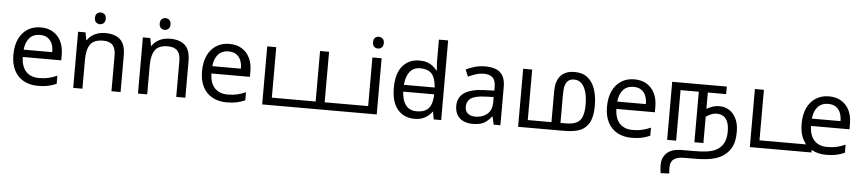

<svg xmlns="http://www.w3.org/2000/svg" viewBox="-53 -1132 8192 1825"><g transform="rotate(5 4042.5 -219.5)"><path d="M292 -546Q361 -546 410.5 -516Q460 -486 486.5 -431.5Q513 -377 513 -304V-251H146Q148 -160 192.5 -112.5Q237 -65 317 -65Q368 -65 407.5 -74.5Q447 -84 489 -102V-25Q448 -7 408 1.5Q368 10 313 10Q237 10 178.5 -21Q120 -52 87.5 -113.5Q55 -175 55 -264Q55 -352 84.5 -415Q114 -478 167.5 -512Q221 -546 292 -546ZM291 -474Q228 -474 191.5 -433.5Q155 -393 148 -321H421Q421 -367 407 -401Q393 -435 364.5 -454.5Q336 -474 291 -474Z M849 -737Q869 -737 884.5 -723.5Q900 -710 900 -681Q900 -653 884.5 -639Q869 -625 849 -625Q827 -625 812 -639Q797 -653 797 -681Q797 -710 812 -723.5Q827 -737 849 -737ZM907 -546Q1003 -546 1052 -499.5Q1101 -453 1101 -349V0H1014V-343Q1014 -408 985 -440Q956 -472 894 -472Q805 -472 771 -422Q737 -372 737 -278V0H649V-536H720L733 -463H738Q756 -491 782.5 -509.5Q809 -528 841 -537Q873 -546 907 -546Z M1467 -737Q1487 -737 1502.5 -723.5Q1518 -710 1518 -681Q1518 -653 1502.5 -639Q1487 -625 1467 -625Q1445 -625 1430 -639Q1415 -653 1415 -681Q1415 -710 1430 -723.5Q1445 -737 1467 -737ZM1525 -546Q1621 -546 1670 -499.5Q1719 -453 1719 -349V0H1632V-343Q1632 -408 1603 -440Q1574 -472 1512 -472Q1423 -472 1389 -422Q1355 -372 1355 -278V0H1267V-536H1338L1351 -463H1356Q1374 -491 1400.5 -509.5Q1427 -528 1459 -537Q1491 -546 1525 -546Z M2092 -546Q2161 -546 2210.5 -516Q2260 -486 2286.5 -431.5Q2313 -377 2313 -304V-251H1946Q1948 -160 1992.5 -112.5Q2037 -65 2117 -65Q2168 -65 2207.5 -74.5Q2247 -84 2289 -102V-25Q2248 -7 2208 1.5Q2168 10 2113 10Q2037 10 1978.5 -21Q1920 -52 1887.5 -113.5Q1855 -175 1855 -264Q1855 -352 1884.5 -415Q1914 -478 1967.5 -512Q2021 -546 2092 -546ZM2091 -474Q2028 -474 1991.5 -433.5Q1955 -393 1948 -321H2221Q2221 -367 2207 -401Q2193 -435 2164.5 -454.5Q2136 -474 2091 -474Z M2452 0V-554H2538V-72H3040V0Z M2956 0V-554H3042V-72H3544V0Z M3545 -536V0H3457V-536ZM3502 -737Q3522 -737 3537.5 -723.5Q3553 -710 3553 -681Q3553 -653 3537.5 -639Q3522 -625 3502 -625Q3480 -625 3465 -639Q3450 -653 3450 -681Q3450 -710 3465 -723.5Q3480 -737 3502 -737Z M3734 -238V-303H4110V-238ZM3905 10Q3805 10 3745 -59.5Q3685 -129 3685 -267Q3685 -405 3745.5 -475.5Q3806 -546 3906 -546Q3948 -546 3979 -535.5Q4010 -525 4033 -507Q4056 -489 4072 -467H4078Q4077 -480 4074.5 -505.5Q4072 -531 4072 -546V-760H4160V0H4089L4076 -72H4072Q4056 -49 4033 -30.5Q4010 -12 3978.5 -1Q3947 10 3905 10ZM3919 -63Q4004 -63 4038.5 -109.5Q4073 -156 4073 -250V-266Q4073 -366 4040 -419.5Q4007 -473 3918 -473Q3847 -473 3811.5 -416.5Q3776 -360 3776 -265Q3776 -169 3811.5 -116Q3847 -63 3919 -63Z M4533 -545Q4631 -545 4678 -502Q4725 -459 4725 -365V0H4661L4644 -76H4640Q4617 -47 4592.5 -27.5Q4568 -8 4536.5 1Q4505 10 4460 10Q4412 10 4373.5 -7Q4335 -24 4313 -59.5Q4291 -95 4291 -149Q4291 -229 4354 -272.5Q4417 -316 4548 -320L4639 -323V-355Q4639 -422 4610 -448Q4581 -474 4528 -474Q4486 -474 4448 -461.5Q4410 -449 4377 -433L4350 -499Q4385 -518 4433 -531.5Q4481 -545 4533 -545ZM4559 -259Q4459 -255 4420.5 -227Q4382 -199 4382 -148Q4382 -103 4409.5 -82Q4437 -61 4480 -61Q4548 -61 4593 -98.5Q4638 -136 4638 -214V-262Z M5386 -566Q5461 -566 5509 -527.5Q5557 -489 5580 -420.5Q5603 -352 5603 -262Q5603 -192 5588 -142Q5573 -92 5540 -60Q5517 -37 5487 -24Q5457 -11 5416.5 -5.5Q5376 0 5318 0H4894V-554H4980V-72H5206V-355Q5206 -417 5217.5 -453.5Q5229 -490 5251 -515Q5274 -540 5306 -553Q5338 -566 5386 -566ZM5384 -494Q5367 -494 5351 -488.5Q5335 -483 5324 -471Q5308 -453 5300 -426.5Q5292 -400 5292 -338V-72H5339Q5407 -72 5445 -91Q5483 -110 5499 -153Q5515 -196 5515 -267Q5515 -331 5501.5 -382Q5488 -433 5459.5 -463.5Q5431 -494 5384 -494Z M5956 -546Q6025 -546 6074.5 -516Q6124 -486 6150.5 -431.5Q6177 -377 6177 -304V-251H5810Q5812 -160 5856.5 -112.5Q5901 -65 5981 -65Q6032 -65 6071.5 -74.5Q6111 -84 6153 -102V-25Q6112 -7 6072 1.5Q6032 10 5977 10Q5901 10 5842.5 -21Q5784 -52 5751.5 -113.5Q5719 -175 5719 -264Q5719 -352 5748.5 -415Q5778 -478 5831.5 -512Q5885 -546 5956 -546ZM5955 -474Q5892 -474 5855.5 -433.5Q5819 -393 5812 -321H6085Q6085 -367 6071 -401Q6057 -435 6028.5 -454.5Q6000 -474 5955 -474Z M6785 -362Q6836 -362 6877.5 -336Q6919 -310 6944 -259Q6969 -208 6969 -134Q6969 -44 6943 8Q6917 60 6870 94Q6838 117 6796.5 131Q6755 145 6701 150.5Q6647 156 6575 156H6500Q6458 156 6435 162Q6412 168 6395 179Q6379 190 6370 210Q6361 230 6361 263Q6361 278 6362 291.5Q6363 305 6364 317L6282 321Q6279 303 6277 281.5Q6275 260 6275 243Q6275 199 6291 168.5Q6307 138 6332 119Q6350 106 6369.5 98.5Q6389 91 6414.5 87.5Q6440 84 6473 84H6566Q6648 84 6699.5 77Q6751 70 6783 54.5Q6815 39 6838 14Q6858 -8 6870.5 -43.5Q6883 -79 6883 -131Q6883 -183 6869.5 -218Q6856 -253 6829.5 -271Q6803 -289 6764 -289Q6736 -289 6707.5 -276.5Q6679 -264 6658 -247L6655 -322Q6681 -338 6713 -350Q6745 -362 6785 -362ZM6316 0V-554H6837V-482H6662V0H6576V-482H6402V0Z M7105 0V-554H7191V-72H7693V0Z M7813 -546Q7882 -546 7931.5 -516Q7981 -486 8007.5 -431.5Q8034 -377 8034 -304V-251H7667Q7669 -160 7713.5 -112.5Q7758 -65 7838 -65Q7889 -65 7928.5 -74.5Q7968 -84 8010 -102V-25Q7969 -7 7929 1.5Q7889 10 7834 10Q7758 10 7699.5 -21Q7641 -52 7608.5 -113.5Q7576 -175 7576 -264Q7576 -352 7605.5 -415Q7635 -478 7688.5 -512Q7742 -546 7813 -546ZM7812 -474Q7749 -474 7712.5 -433.5Q7676 -393 7669 -321H7942Q7942 -367 7928 -401Q7914 -435 7885.5 -454.5Q7857 -474 7812 -474Z"/></g></svg>

Font: ltamil85
Style: Book
Weight: 400
Designer: Jelle Bosma - Monotype Design Team
Foundry: Monotype Imaging Inc.
Version: Version 2.003